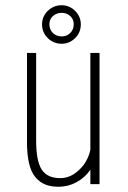

<svg xmlns="http://www.w3.org/2000/svg" viewBox="-20 -703 490 733"><path d="M215.5 -536Q184.5 -536 162.5 -557.5Q140.5 -579 140.5 -610Q140.5 -640 162.5 -661.5Q184.5 -683 215.5 -683Q245 -683 266.8 -661.5Q288.5 -640 288.5 -610Q288.5 -579 266.8 -557.5Q245 -536 215.5 -536ZM215.5 -564Q235 -564 248.2 -577Q261.5 -590 261.5 -611Q261.5 -629.5 248 -641.8Q234.5 -654 215.5 -654Q196 -654 182.2 -641.8Q168.5 -629.5 168.5 -611Q168.5 -590 182 -577Q195.5 -564 215.5 -564ZM204 10Q175 10 153.8 1.8Q132.5 -6.5 116 -25.5Q99.5 -44.5 91.2 -78.2Q83 -112 83 -161V-501H118V-166Q118 -89 139 -56Q160 -23 210 -23Q241.5 -23 267.8 -42.5Q294 -62 307.5 -85.8Q321 -109.5 325 -131.5V-501H360V0H325V-55Q304 -24.5 271.8 -7.2Q239.5 10 204 10Z"/></svg>

Font: League Mono Condensed Thin
Style: Regular
Weight: 100
Width: 1
Designer: Tyler Finck
Foundry: The League of Moveable Type / Tyler Finck
Version: Version 2.210